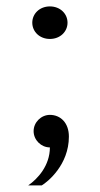

<svg xmlns="http://www.w3.org/2000/svg" viewBox="-20 -453 307 590"><path d="M187.5 -383.3C187.5 -410.8 165 -433.3 133.3 -433.3C101.7 -433.3 79.2 -410.8 79.2 -383.3C79.2 -355.8 101.7 -333.3 133.3 -333.3C165 -333.3 187.5 -355.8 187.5 -383.3ZM133.3 -100C106.7 -100 83.3 -77.5 83.3 -50C83.3 -22.5 106.7 0 133.3 0C133.3 55.8 95.8 96.7 66.7 116.7H108.3C126.7 105.8 191.7 53.3 191.7 -33.3C191.7 -75.8 165.8 -100 133.3 -100Z"/></svg>

Font: BoonHome
Style: Book
Weight: 400
Designer: Sungsit Sawaiwan
Foundry: Sungsit Sawaiwan
Version: Version 0.2